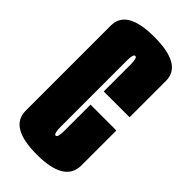

<svg xmlns="http://www.w3.org/2000/svg" viewBox="-199 -653 704 704"><g transform="rotate(45 153.0 -301.0)"><path d="M151.2 4.5Q8.8 4.5 8.8 -80.9Q8.8 -166.4 8.8 -298.6Q8.8 -438.9 8.8 -522.2Q8.8 -605.6 151.2 -605.6Q295.2 -605.6 295.2 -521.5Q295.2 -437.4 295.2 -332.9H161.2Q161.2 -441.5 161.2 -474.2Q161.2 -506.9 151.2 -506.9Q141.2 -506.9 141.2 -474.2Q141.2 -441.5 141.2 -298.6Q141.2 -166.4 141.2 -129.9Q141.2 -93.5 151.2 -93.5Q161.2 -93.5 161.2 -129.9Q161.2 -166.4 161.2 -264.4H295.2Q295.2 -171.6 295.2 -83.6Q295.2 4.5 151.2 4.5Z"/></g></svg>

Font: Anybody UltraCondensed Thin
Style: Regular
Weight: 100
Width: 1
Designer: Tyler Finck
Foundry: Etcetera Type Company
Version: Version 1.110